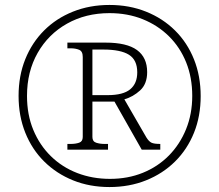

<svg xmlns="http://www.w3.org/2000/svg" viewBox="-20 -745 885 775"><path d="M422 10Q342 10 275 -17Q208 -44 158.5 -93Q109 -142 82 -209.5Q55 -277 55 -358Q55 -439 82 -506Q109 -573 158 -622Q207 -671 274.5 -698Q342 -725 422 -725Q502 -725 569.5 -698Q637 -671 686.5 -622Q736 -573 763 -505.5Q790 -438 790 -357Q790 -276 763 -209Q736 -142 686.5 -93Q637 -44 569.5 -17Q502 10 422 10ZM424 -23Q496 -23 556.5 -47.5Q617 -72 661.5 -117Q706 -162 731 -223.5Q756 -285 756 -358Q756 -432 731.5 -493Q707 -554 662 -598.5Q617 -643 556 -667.5Q495 -692 422 -692Q326 -692 250.5 -649.5Q175 -607 132 -531.5Q89 -456 89 -358Q89 -282 114.5 -220.5Q140 -159 185.5 -114.5Q231 -70 292 -46.5Q353 -23 424 -23ZM252 -141V-164H265Q285 -164 299.5 -169Q314 -174 314 -192V-515Q314 -538 299.5 -544Q285 -550 265 -550H252V-573H406Q492 -573 533 -543Q574 -513 574 -454Q574 -406 545.5 -380Q517 -354 482 -344L571 -190Q581 -174 591.5 -169Q602 -164 627 -164V-141H552L442 -335H353V-192Q353 -174 368 -169Q383 -164 402 -164H416V-141ZM415 -361Q477 -361 505.5 -384.5Q534 -408 534 -453Q534 -503 500.5 -524Q467 -545 397 -545H353V-361Z"/></svg>

Font: Noto Serif Kannada ExtraLight
Style: Regular
Weight: 250
Version: Version 2.003